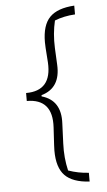

<svg xmlns="http://www.w3.org/2000/svg" viewBox="-58 -778 520 936"><g transform="rotate(-5 201.5 -309.5)"><path d="M184 -44Q184 -62 185 -72L190 -158Q198 -297 71 -297V-336Q198 -336 190 -475L185 -547Q184 -557 184 -575Q184 -658 221.5 -696.5Q259 -735 342 -740V-697Q288 -694 242 -676Q227 -613 230 -543L234 -460Q240 -346 145 -319V-313Q240 -286 234 -173L230 -75Q227 -5 242 58Q290 75 342 78V121Q259 116 221.5 77.5Q184 39 184 -44Z"/></g></svg>

Font: Athiti Light
Style: Regular
Weight: 300
Designer: CadsonDemak Team
Foundry: CadsonDemak
Version: Version 1.033